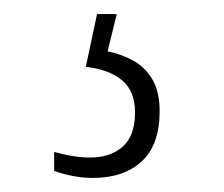

<svg xmlns="http://www.w3.org/2000/svg" viewBox="-20 -29 318 273"><path d="M112 224Q99 224 85 221.5Q71 219 57 214V187Q71 191 84 193Q97 195 108 195Q137 195 154.5 179.5Q172 164 172 131Q172 101 154 85.5Q136 70 102 66L118 -9H146L133 44Q153 48 170 57.5Q187 67 197 84.5Q207 102 207 129Q207 177 181.5 200.5Q156 224 112 224Z"/></svg>

Font: Noto Serif Khmer Condensed ExtraLight
Style: Regular
Weight: 250
Width: 3
Designer: Danh Hong and the Monotype Design Team
Foundry: Monotype Imaging Inc.
Version: Version 2.004